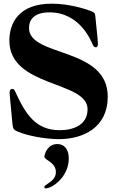

<svg xmlns="http://www.w3.org/2000/svg" viewBox="-20 -759 651 1067"><path d="M307.5 14.2C441.8 14.2 578.8 -49.7 578.8 -221.6C578.8 -500 141.3 -440.3 141.3 -603C141.3 -649.1 168.3 -690.3 255 -690.3C426.1 -690.3 487.2 -528.4 495.7 -509.9C499.3 -502.1 504.3 -496.4 512.1 -496.4C521.3 -496.4 524.1 -505 524.1 -514.2C524.1 -528.4 522 -549 509.9 -667.6C508.2 -686.8 505 -690.3 483.7 -698.2C446 -712.4 358 -738.6 267.8 -738.6C81 -738.6 32 -627.1 32 -533.4C32 -271.3 466.6 -311.8 466.6 -152C466.6 -63.2 386.4 -35.5 311.8 -35.5C181.1 -35.5 124.3 -120.7 68.9 -240.8C60.4 -259.2 58.2 -264.9 48.3 -264.9C38.4 -264.9 33.4 -257.8 33.4 -245C33.4 -233.7 36.9 -198.9 49.7 -66.1C51.8 -42.6 58.2 -36.2 80.3 -27C131.4 -5 230.1 14.2 307.5 14.2ZM226.6 280.2C226.6 284.1 226.9 288 232.6 288C270.6 288 362.2 224.1 362.2 121.4C362.2 72.4 338.8 41.5 298.7 41.5C245.4 41.5 226.9 94.5 226.9 112.9C226.9 130 290.8 143.1 290.5 197.1C290.8 240.1 250.4 256.4 231.5 271.7C228.3 274.1 226.6 277.3 226.6 280.2Z"/></svg>

Font: Margiela Serif
Style: Bold
Weight: 700
Designer: Andreas Faust, Stefan Endress
Version: Version 1.002;FEAKit 1.0